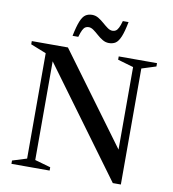

<svg xmlns="http://www.w3.org/2000/svg" viewBox="-95 -968 952 1057"><g transform="rotate(10 381.0 -439.0)"><path d="M119 -43.5V-632.5L32 -667V-685H234L634 -141.5L606 -87V-641L518 -666.5V-685H732V-666.5L652 -641V7.5H607L147.5 -618.5L164.5 -635.5V-43.5L252.5 -18.5V0H39V-18.5ZM538.5 -880.5Q528 -826 516 -797.2Q504 -768.5 488.8 -758.2Q473.5 -748 451.5 -748Q432.5 -748 415.8 -758Q399 -768 384 -781.5Q369 -795 355 -805Q341 -815 327.5 -815Q317 -815 309 -810Q301 -805 294.2 -791.8Q287.5 -778.5 280 -752.5H248Q259 -807 270.8 -835.8Q282.5 -864.5 298 -874.8Q313.5 -885 335 -885Q354 -885 370.5 -875Q387 -865 402.2 -851.5Q417.5 -838 431.5 -828Q445.5 -818 459 -818Q469.5 -818 477.5 -823Q485.5 -828 492.5 -841.5Q499.5 -855 506.5 -880.5Z"/></g></svg>

Font: Newsreader 36pt Medium
Style: Regular
Weight: 500
Designer: Hugues Gentile
Foundry: Production Type
Version: Version 1.003